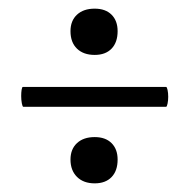

<svg xmlns="http://www.w3.org/2000/svg" viewBox="-20 -413 438 444"><path d="M143 -341Q143 -365 158 -379Q173 -393 199 -393Q224 -393 238 -379Q252 -365 252 -341Q252 -315 238 -300.5Q224 -286 199 -286Q173 -286 158 -300.5Q143 -315 143 -341ZM29 -191Q29 -199 30 -205.5Q31 -212 33 -212H364Q366 -212 367.5 -205Q369 -198 369 -189Q369 -181 367.5 -173.5Q366 -166 364 -166H34Q32 -166 30.5 -174Q29 -182 29 -191ZM143 -44Q143 -68 158 -82Q173 -96 199 -96Q224 -96 238 -82Q252 -68 252 -44Q252 -18 238 -3.5Q224 11 199 11Q173 11 158 -4Q143 -19 143 -44Z"/></svg>

Font: Cormorant Garamond SemiBold
Style: Regular
Weight: 600
Designer: Christian Thalmann (Catharsis Fonts)
Version: Version 3.000